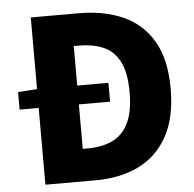

<svg xmlns="http://www.w3.org/2000/svg" viewBox="-53 -798 863 852"><g transform="rotate(-5 379.0 -372.5)"><path d="M30 -342V-420L117 -426H433V-342ZM115 0V-745H329Q443 -745 527.5 -706.5Q612 -668 659 -587Q706 -506 706 -376Q706 -247 659.5 -163.5Q613 -80 530.5 -40Q448 0 339 0ZM294 -144H318Q378 -144 424.5 -165Q471 -186 497 -237Q523 -288 523 -376Q523 -465 497 -514Q471 -563 424.5 -582.5Q378 -602 318 -602H294Z"/></g></svg>

Font: Noto Sans HK Thin Black
Style: Regular
Weight: 900
Version: Version 2.004-H2;hotconv 1.0.118;makeotfexe 2.5.65603